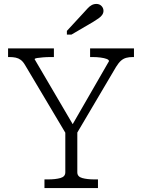

<svg xmlns="http://www.w3.org/2000/svg" viewBox="-20 -956 722 976"><path d="M312 -299 320 -268 107 -626Q97 -643 85.5 -651.5Q74 -660 60 -663Q46 -666 28 -666H21V-710H254V-666H239Q218 -666 199 -664.5Q180 -663 168 -661Q156 -659 156 -655L363 -302L334 -298L534 -645Q534 -652 522 -656.5Q510 -661 491 -663.5Q472 -666 451 -666H438V-710H661V-666H654Q636 -666 621.5 -662Q607 -658 595 -647.5Q583 -637 570 -616L364 -267L373 -299V-80Q373 -58 398 -51Q423 -44 460 -44H478V0H206V-44H224Q262 -44 287 -51Q312 -58 312 -80ZM404 -890 320 -799V-780H343L454 -845Q470 -855 481.5 -863Q493 -871 499.5 -880.5Q506 -890 506 -901Q506 -915 496 -925.5Q486 -936 470 -936Q457 -936 446 -930Q435 -924 425.5 -913.5Q416 -903 404 -890Z"/></svg>

Font: Roboto Serif 20pt ExtraLight
Style: Regular
Weight: 250
Version: Version 1.008